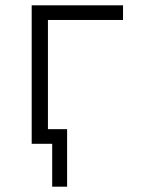

<svg xmlns="http://www.w3.org/2000/svg" viewBox="-20 -540 540 721"><path d="M176 161V0H99V-520H442V-465H160V-55H232V161Z"/></svg>

Font: Iosevka Fixed Light
Style: Regular
Weight: 300
Monospace: yes
Designer: Belleve Invis
Foundry: Belleve Invis
Version: Version 32.3.0